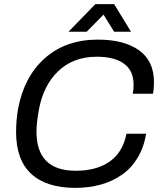

<svg xmlns="http://www.w3.org/2000/svg" viewBox="-20 -888 768 920"><path d="M308.1 -735.8 437 -868.2H526.9L607.9 -735.8H526.9L476.1 -817.9L395 -735.8ZM340.8 12.2Q202.6 12.2 129.9 -54.7Q57.1 -121.6 57.1 -254.9Q57.1 -310.1 65.9 -362.8Q94.2 -519.5 194.6 -608.9Q294.9 -698.2 449.2 -698.2Q574.7 -698.2 646.2 -647Q717.8 -595.7 717.8 -494.1Q717.8 -462.9 712.9 -439H616.2Q620.1 -459 620.1 -481.9Q620.1 -549.3 574.2 -582.8Q528.3 -616.2 443.8 -616.2Q330.6 -616.2 258.1 -546.1Q185.5 -476.1 165 -355Q154.8 -294.9 154.8 -257.8Q154.8 -69.8 342.8 -69.8Q443.4 -69.8 506.1 -114.3Q568.8 -158.7 585.9 -247.1H680.2Q669.4 -181.6 639.2 -131.6Q608.9 -81.5 563.7 -50.3Q518.6 -19 462.4 -3.4Q406.2 12.2 340.8 12.2Z"/></svg>

Font: Archivo
Style: Italic
Weight: 400
Italic angle: -10°
Designer: Hector Gatti
Foundry: Omnibus-Type
Version: Version 2.001